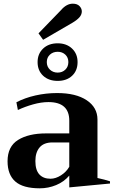

<svg xmlns="http://www.w3.org/2000/svg" viewBox="-20 -1012 625 1042"><path d="M189 -831 311 -957Q341 -992 375 -992Q399 -992 411.5 -979Q424 -966 424 -950Q424 -933 411.5 -918.5Q399 -904 374 -889L214 -796ZM184 -675Q184 -720 214 -748.5Q244 -777 293 -777Q341 -777 371 -748.5Q401 -720 401 -675Q401 -629 371.5 -601Q342 -573 293 -573Q244 -573 214 -601Q184 -629 184 -675ZM351 -675Q351 -700 334.5 -715.5Q318 -731 293 -731Q268 -731 251 -715.5Q234 -700 234 -675Q234 -650 251 -634Q268 -618 293 -618Q318 -618 334.5 -634Q351 -650 351 -675ZM21 -137Q21 -217 78 -252.5Q135 -288 230 -288H356V-357Q356 -458 243 -458Q204 -458 159.5 -445.5Q115 -433 77 -415L69 -457Q115 -481 172.5 -494Q230 -507 290 -507Q392 -507 450.5 -468Q509 -429 509 -363V-46Q550 -37 577 -28V-16L356 5V-59Q327 -25 284.5 -7.5Q242 10 196 10Q105 10 63 -27Q21 -64 21 -137ZM356 -107V-239H265Q218 -239 195 -212Q172 -185 172 -138Q172 -89 193.5 -65.5Q215 -42 254 -42Q282 -42 311 -60.5Q340 -79 356 -107Z"/></svg>

Font: Trirong
Style: Bold
Weight: 700
Designer: Katatrad Team
Foundry: CadsonDemak
Version: Version 1.001